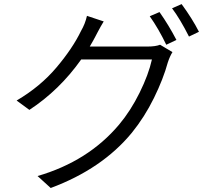

<svg xmlns="http://www.w3.org/2000/svg" viewBox="-20 -856 1040 941"><path d="M419.9 -627.9H703.1Q742.2 -627.9 764.6 -636.7L825.2 -600.6Q812.5 -580.1 802.7 -550.8Q780.3 -468.8 734.4 -375.5Q688.5 -282.2 626 -205.1Q480.5 -28.3 228.5 65.4L164.1 6.8Q412.1 -65.4 563.5 -245.1Q620.1 -312.5 664.1 -401.4Q708 -490.2 724.6 -564.5H377.9Q271.5 -414.1 124 -317.4L61.5 -363.3Q177.7 -431.6 256.8 -525.4Q335.9 -619.1 377 -704.1Q397.5 -739.3 406.2 -778.3L488.3 -751Q481.4 -740.2 473.6 -726.1Q465.8 -711.9 458 -697.3Q450.2 -682.6 447.3 -676.8Q439.5 -661.1 419.9 -627.9ZM713.9 -776.4 761.7 -796.9Q806.6 -733.4 844.7 -660.2L794.9 -636.7Q756.8 -715.8 713.9 -776.4ZM823.2 -815.4 870.1 -835.9Q922.9 -763.7 955.1 -700.2L906.2 -676.8Q862.3 -763.7 823.2 -815.4Z"/></svg>

Font: Gen Shin Gothic Normal
Style: Regular
Weight: 300
Designer: [Source Han Sans]
Ryoko NISHIZUKA  (kana & ideographs); Paul D. Hunt (Latin, Greek & Cyrillic); Wenlong ZHANG  (bopomofo
Version: Version 1.002.20150607